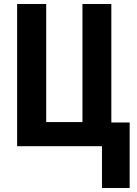

<svg xmlns="http://www.w3.org/2000/svg" viewBox="-20 -734 689 964"><path d="M631 -119V210H492V0H66V-714H212V-121H394V-714H539V-119Z"/></svg>

Font: Noto Sans Display Condensed
Style: Bold
Weight: 700
Width: 3
Designer: Monotype Design Team
Foundry: Monotype Imaging Inc.
Version: Version 2.003